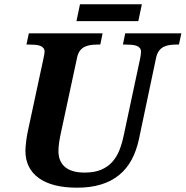

<svg xmlns="http://www.w3.org/2000/svg" viewBox="-20 -870 870 900"><path d="M377 -61Q422.4 -61 453.6 -74.2Q484.9 -87.4 505.9 -110.6Q526.9 -133.8 539.6 -165.8Q552.2 -197.8 560.1 -235.8L637.2 -597.2Q638.7 -605.5 639.9 -614.3Q641.1 -623 641.1 -627Q641.1 -637.7 635.7 -644.5Q630.4 -651.4 620.8 -655Q611.3 -658.7 597.9 -659.9Q584.5 -661.1 568.8 -661.1H556.2L566.9 -713.9H830.1L818.8 -661.1H806.2Q790 -661.1 774.9 -658.9Q759.8 -656.7 747.1 -650.4Q734.4 -644 725.3 -631.8Q716.3 -619.6 711.9 -600.1L631.8 -220.2Q620.1 -164.1 596.9 -121.1Q573.7 -78.1 537.8 -49.1Q502 -20 453.1 -5.1Q404.3 9.8 340.8 9.8Q282.2 9.8 237.3 -1.7Q192.4 -13.2 161.6 -35.4Q130.9 -57.6 115 -89.8Q99.1 -122.1 99.1 -163.1Q99.1 -170.9 100.1 -182.6Q101.1 -194.3 102.5 -206.8Q104 -219.2 106 -231.2Q107.9 -243.2 109.9 -252L183.1 -592.8Q189 -619.6 189 -627Q189 -637.7 183.6 -644.5Q178.2 -651.4 168.7 -655Q159.2 -658.7 146 -659.9Q132.8 -661.1 117.2 -661.1H104L115.2 -713.9H460.9L450.2 -661.1H437Q420.4 -661.1 405 -658.9Q389.6 -656.7 377 -650.6Q364.3 -644.5 355.2 -632.8Q346.2 -621.1 341.8 -602.1L266.1 -250Q264.2 -241.2 262 -230.5Q259.8 -219.7 258.1 -208.3Q256.3 -196.8 255.1 -185.1Q253.9 -173.3 253.9 -163.1Q253.9 -112.8 285.2 -86.9Q316.4 -61 377 -61ZM628.4 -771H338.4L355 -850.1H645Z"/></svg>

Font: Droid Serif
Style: Bold Italic
Weight: 700
Italic angle: -12°
Designer: Monotype Design team
Foundry: Monotype Imaging Inc.
Version: Version 1.03